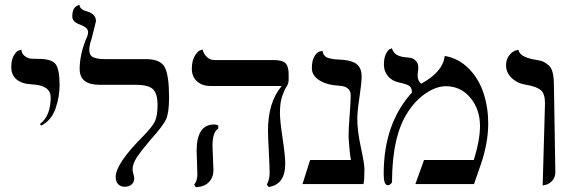

<svg xmlns="http://www.w3.org/2000/svg" viewBox="-20 -766 2384 799"><path d="M151.9 -243.2 146 -250Q190.9 -283.2 190.9 -360.8Q190.9 -411.6 111.8 -415Q70.8 -417 48.8 -435.5Q26.9 -454.1 26.9 -486.8Q26.9 -516.6 37.4 -534.9Q47.9 -553.2 58.6 -556.2L68.8 -559.1Q70.8 -541 84 -532Q97.2 -522.9 108.2 -522Q119.1 -521 140.1 -521Q193.4 -521 210.7 -500Q228 -479 228 -411.1Q228 -364.3 211.4 -315.2Q194.8 -266.1 151.9 -243.2Z M351.6 -558.1Q351.6 -535.2 368.2 -527.6Q384.8 -520 416.5 -520H586.4Q648.4 -520 666 -485.6Q683.6 -451.2 683.6 -360.8Q683.6 -296.9 671.1 -269.5Q658.7 -242.2 604.5 -182.1Q566.4 -137.2 549.1 -110.6Q531.7 -84 531.7 -61Q531.7 -53.2 535.2 -41.5Q538.6 -29.8 538.6 -24.9Q538.6 -7.8 527.6 1.7Q516.6 11.2 499.5 11.2Q482.4 11.2 471.9 0.7Q461.4 -9.8 461.4 -29.8Q461.4 -85 577.6 -201.2Q614.7 -239.3 625.2 -262.2Q635.7 -285.2 635.7 -332Q635.7 -374 617.7 -393.6Q599.6 -413.1 542.5 -413.1H394.5Q311.5 -413.1 311.5 -479Q311.5 -533.2 335.4 -597.2Q346.7 -619.1 346.7 -632.8Q346.7 -650.9 314.5 -663.1Q280.3 -674.3 280.8 -698.2Q280.8 -711.4 283.7 -720.7Q286.6 -730 291 -734.4Q295.4 -738.8 300 -741.5Q304.7 -744.1 307.6 -745.1L310.5 -746.1Q312.5 -726.1 340.3 -719.2Q379.4 -708 379.4 -678.2Q379.4 -676.3 370.8 -642.6Q362.3 -608.9 360.4 -602.1Q351.6 -577.1 351.6 -558.1Z M864.3 -159.2Q864.3 -150.4 866.2 -109.1Q868.2 -67.9 868.2 -58.1Q868.2 -28.3 849.6 -8.5Q831.1 11.2 794.9 13.2L788.1 2Q801.3 -13.2 801.3 -41Q801.3 -49.8 799.8 -88.9Q798.3 -127.9 798.3 -138.2Q798.3 -248 871.1 -248Q880.9 -248 888.2 -244.1V-231Q864.3 -216.3 864.3 -159.2ZM1145 -295.9Q1145 -262.7 1156 -190.4Q1167 -118.2 1167 -85Q1167 2 1098.1 12.2L1090.3 2Q1102.5 -19 1102.1 -48.8Q1102.1 -69.8 1098.6 -136Q1095.2 -202.1 1095.2 -223.1Q1095.2 -340.3 1152.3 -408.2H856.9Q819.8 -408.2 799.1 -428.2Q778.3 -448.2 778.3 -479Q778.3 -512.2 789.8 -532Q801.3 -551.8 812 -556.2L823.2 -560.1Q827.1 -542 840.6 -529.1Q854 -516.1 872.1 -516.1H1118.2Q1156.2 -516.1 1168.7 -502.4Q1181.2 -488.8 1181.2 -458V-434.1Q1181.2 -418.9 1172.1 -405Q1163.1 -391.1 1154.1 -365Q1145 -338.9 1145 -295.9Z M1466.8 -272Q1466.8 -222.2 1481.7 -153.1Q1496.6 -84 1496.6 -63Q1496.6 -19 1492.7 0H1238.8L1270.5 -100.1H1440.4Q1434.6 -130.9 1431.6 -181.2Q1430.7 -188 1430.7 -204.1Q1430.7 -230 1435.1 -287.6Q1439.5 -345.2 1439.5 -369.1Q1439.5 -406.2 1392.6 -409.2Q1339.4 -412.1 1308.6 -432.1Q1277.8 -452.1 1277.8 -481.9Q1277.8 -514.2 1288.8 -532Q1299.8 -549.8 1310.5 -551.8L1321.8 -554.2Q1325.7 -532.2 1343.8 -525.6Q1361.8 -519 1391.6 -518.1Q1411.6 -517.1 1426 -514.6Q1440.4 -512.2 1455.1 -505.1Q1469.7 -498 1477.3 -483.6Q1484.9 -469.2 1484.9 -448.2Q1484.9 -420.4 1475.8 -360.6Q1466.8 -300.8 1466.8 -272Z M1830.6 -533.2Q1888.7 -523.4 1930.7 -480.7Q1972.7 -438 1992.2 -378.4Q2011.7 -318.8 2011.7 -252Q2011.7 -172.9 1981.4 -83L1952.6 0H1708.5L1744.6 -100.1H1951.7Q1977.5 -183.1 1977.5 -241.2Q1977.5 -311 1937.5 -359.1Q1897.5 -407.2 1835.4 -407.2Q1796.4 -407.2 1753.4 -378.7Q1710.4 -350.1 1678.7 -301.8Q1611.8 -202.6 1611.3 -8.8Q1611.3 -4.9 1605.5 0Q1599.6 4.9 1593.8 4.9Q1576.7 4.9 1576.7 -42Q1576.7 -252 1694.3 -380.9Q1694.3 -399.9 1683.8 -408Q1673.3 -416 1639.6 -422.9Q1609.9 -429.7 1593.8 -450Q1577.6 -470.2 1577.6 -497.1Q1577.6 -524.9 1586.2 -542Q1594.7 -559.1 1603 -562L1611.3 -564.9Q1619.1 -532.7 1665.5 -527.8Q1681.6 -526.9 1691.7 -524.4Q1701.7 -522 1711.2 -512Q1720.7 -502 1720.7 -484.9Q1720.7 -476.1 1719.2 -467.5Q1717.8 -459 1717.8 -453.1Q1717.8 -428.2 1733.4 -418Q1823.7 -467.3 1830.6 -533.2Z M2238.3 5.9 2248 -335.9Q2248 -376 2230.5 -390.9Q2212.9 -405.8 2169.9 -413.1Q2132.8 -418.9 2109.4 -441.4Q2085.9 -463.9 2085.9 -494.1Q2085.9 -519 2098.4 -534.9Q2110.8 -550.8 2124 -555.2L2137.2 -559.1Q2142.1 -530.3 2199.2 -519Q2225.1 -515.1 2236.6 -511Q2248 -506.8 2261.5 -495.8Q2274.9 -484.9 2280 -463.4Q2285.2 -441.9 2285.2 -405.8L2291 -50.8Q2291 -27.8 2278.1 -13.9Q2265.1 0 2251.5 2.9Z"/></svg>

Font: Linux Libertine Initials
Style: Initials
Weight: 400
Designer: Philipp H. Poll
Foundry: Philipp H. Poll
Version: Version 5.0.6